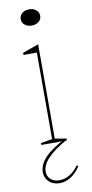

<svg xmlns="http://www.w3.org/2000/svg" viewBox="-100 -741 475 992"><g transform="rotate(-10 137.0 -245.0)"><path d="M129 -616Q114 -616 102.5 -621.5Q91 -627 84.5 -636.5Q78 -646 78 -658Q78 -671 84.5 -680.5Q91 -690 102.5 -695.5Q114 -701 129 -701Q144 -701 155.5 -695.5Q167 -690 173.5 -680.5Q180 -671 180 -658Q180 -646 173.5 -636.5Q167 -627 155.5 -621.5Q144 -616 129 -616ZM70 0V-10L130 -20V-474H60V-485L144 -515V-20L204 -10V0ZM204 -4Q136 34 102 69.5Q68 105 68 140Q68 165 85.5 180.5Q103 196 130 196Q159 196 184.5 181Q210 166 232 135L239 142Q217 175 189 193Q161 211 130 211Q108 211 90.5 202Q73 193 63 177Q53 161 53 140Q53 100 89 62.5Q125 25 197 -10Z"/></g></svg>

Font: Kalnia Thin
Style: Regular
Weight: 250
Designer: Frida Medrano
Foundry: Frida Medrano
Version: Version 1.105